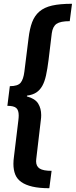

<svg xmlns="http://www.w3.org/2000/svg" viewBox="-20 -858 401 1016"><path d="M123 -352Q123 -351 122.5 -350Q122 -349 122 -348Q166 -336 182 -310Q198 -284 198 -249Q198 -242 197.5 -235.5Q197 -229 196 -222L172 -18Q171 -13 171 -5Q171 22 190 34Q209 46 253 46L241 138Q188 138 151.5 129.5Q115 121 92.5 105Q70 89 60.5 65Q51 41 51 9Q51 -9 54 -30L77 -220Q78 -228 78.5 -234.5Q79 -241 79 -247Q79 -275 66 -286.5Q53 -298 19 -298L32 -402Q74 -402 89 -420Q104 -438 109 -479L131 -655Q137 -706 150 -740.5Q163 -775 188.5 -797Q214 -819 255.5 -828.5Q297 -838 361 -838L349 -746Q300 -746 279.5 -732Q259 -718 254 -682L237 -541Q231 -493 223.5 -459Q216 -425 203.5 -403Q191 -381 172 -368.5Q153 -356 123 -352Z"/></svg>

Font: Xgbmvzvtohvqztyvzapvmeyoton
Style: Regular
Weight: 500
Italic angle: -8°
Designer: Carrois Corporate & Edenspiekermann
Foundry: Carrois Corporate GbR & Edenspiekermann AG
Version: Version 2.001